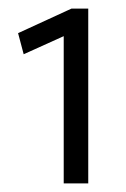

<svg xmlns="http://www.w3.org/2000/svg" viewBox="-20 -871 293 446"><path d="M146 -851H185V-445H128V-787L35 -745L22 -794Z"/></svg>

Font: Mukta Malar Light
Style: Regular
Weight: 300
Designer: Aadarsh Rajan, Girish Dalvi, Yashodeep Gholap
Foundry: Ek Type
Version: Version 2.538;PS 1.000;hotconv 16.6.51;makeotf.lib2.5.65220;